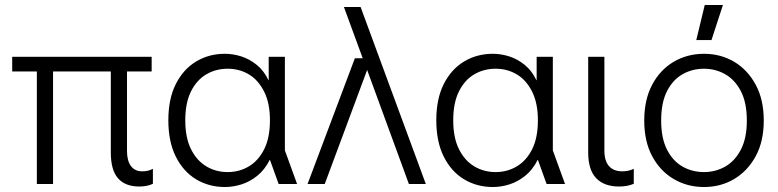

<svg xmlns="http://www.w3.org/2000/svg" viewBox="-20 -739 3126 771"><path d="M539 10Q483 10 454 -23Q425 -56 425 -126V-479H490V-133Q490 -93 506 -72Q522 -51 551 -51Q562 -51 572 -53Q582 -55 594 -61V-1Q581 5 567.5 7.5Q554 10 539 10ZM128 0V-479H193V0ZM29 -452V-511H589V-452Z M883 12Q819 12 767.5 -19Q716 -50 686 -110Q656 -170 656 -256Q656 -342 686 -401.5Q716 -461 767.5 -492Q819 -523 883 -523Q916 -523 949 -512.5Q982 -502 1011 -478.5Q1040 -455 1058 -417H1059V-511H1124V-135L1173 0H1099L1064 -97H1063Q1043 -57 1013 -33Q983 -9 949.5 1.5Q916 12 883 12ZM894 -48Q941 -48 979.5 -71Q1018 -94 1041 -140Q1064 -186 1064 -256Q1064 -325 1040.5 -371.5Q1017 -418 979 -440.5Q941 -463 894 -463Q847 -463 808.5 -440.5Q770 -418 747 -372Q724 -326 724 -256Q724 -186 747 -140Q770 -94 808.5 -71Q847 -48 894 -48Z M1622 0 1447 -478 1441 -493 1361 -711H1428L1690 0ZM1215 0 1405 -505H1477L1473 -468H1458L1284 0Z M1959 12Q1895 12 1843.5 -19Q1792 -50 1762 -110Q1732 -170 1732 -256Q1732 -342 1762 -401.5Q1792 -461 1843.5 -492Q1895 -523 1959 -523Q1992 -523 2025 -512.5Q2058 -502 2087 -478.5Q2116 -455 2134 -417H2135V-511H2200V-135L2249 0H2175L2140 -97H2139Q2119 -57 2089 -33Q2059 -9 2025.5 1.5Q1992 12 1959 12ZM1970 -48Q2017 -48 2055.5 -71Q2094 -94 2117 -140Q2140 -186 2140 -256Q2140 -325 2116.5 -371.5Q2093 -418 2055 -440.5Q2017 -463 1970 -463Q1923 -463 1884.5 -440.5Q1846 -418 1823 -372Q1800 -326 1800 -256Q1800 -186 1823 -140Q1846 -94 1884.5 -71Q1923 -48 1970 -48Z M2466 10Q2406 10 2374 -23.5Q2342 -57 2342 -126V-511H2407V-134Q2407 -93 2425.5 -72Q2444 -51 2479 -51Q2489 -51 2500.5 -53Q2512 -55 2525 -61V-1Q2511 5 2496.5 7.5Q2482 10 2466 10Z M2807 12Q2740 12 2685.5 -20Q2631 -52 2599 -111.5Q2567 -171 2567 -255Q2567 -339 2599 -399Q2631 -459 2685.5 -491Q2740 -523 2807 -523Q2874 -523 2928 -491Q2982 -459 3014.5 -399Q3047 -339 3047 -255Q3047 -171 3014.5 -111.5Q2982 -52 2928 -20Q2874 12 2807 12ZM2807 -48Q2853 -48 2892 -70Q2931 -92 2955 -138Q2979 -184 2979 -255Q2979 -327 2955 -373Q2931 -419 2892 -441Q2853 -463 2807 -463Q2760 -463 2721 -441Q2682 -419 2658.5 -373Q2635 -327 2635 -255Q2635 -184 2658.5 -138Q2682 -92 2721 -70Q2760 -48 2807 -48ZM2776 -578 2810 -719H2883L2837 -578Z"/></svg>

Font: TikTok Sans 24pt Light
Style: Regular
Weight: 300
Version: Version 4.000